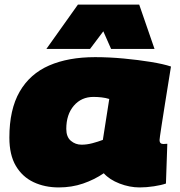

<svg xmlns="http://www.w3.org/2000/svg" viewBox="-20 -810 788 840"><path d="M591 10Q547 10 503 -7Q459 -24 434 -52Q393 -24 343.5 -7Q294 10 237 10Q176 10 127 -13Q78 -36 49.5 -84Q21 -132 21 -208Q21 -331 66 -409Q111 -487 195 -523.5Q279 -560 396 -560Q457 -560 521 -554Q585 -548 640 -539Q695 -530 728 -519Q712 -419 702 -357Q692 -295 687 -261.5Q682 -228 680 -214.5Q678 -201 678 -197Q678 -180 695 -180Q705 -180 712 -181L706 -7Q686 0 653.5 5Q621 10 591 10ZM430 -198 458 -377Q442 -382 424 -384Q406 -386 389 -386Q336 -386 303 -347.5Q270 -309 270 -246Q270 -211 290 -194Q310 -177 337 -177Q360 -177 384.5 -183.5Q409 -190 430 -198ZM183 -596 321 -790H589L656 -596H466L432 -673L374 -596Z"/></svg>

Font: Georama Expanded Black
Style: Italic
Weight: 900
Width: 7
Italic angle: -9°
Designer: Jean-Baptiste Levee
Foundry: Production Type
Version: Version 1.000